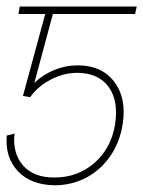

<svg xmlns="http://www.w3.org/2000/svg" viewBox="-29 -548 431 577"><path d="M61.5 -255.9 40 -259.8 106.9 -505.9H26.4L30.3 -528.3H381.8L377 -505.9H129.9L74.2 -298.8Q99.1 -323.2 133.5 -337.4Q168 -351.6 205.1 -351.6Q276.4 -351.6 314 -302.7Q351.6 -253.9 339.8 -175.8Q331.1 -120.1 302.2 -78.6Q273.4 -37.1 230.7 -14.4Q188 8.3 136.7 8.8Q64.5 8.3 25.1 -33.2Q-14.2 -74.7 -8.8 -140.6L14.6 -146.5Q8.3 -86.9 40.5 -50.5Q72.8 -14.2 133.8 -14.6Q203.6 -14.2 253.9 -57.6Q304.2 -101.1 316.4 -171.9Q328.1 -243.7 298.1 -285.9Q268.1 -328.1 205.1 -329.1Q163.6 -329.6 124 -309.1Q84.5 -288.6 61.5 -255.9Z"/></svg>

Font: Inter Display Thin
Style: Italic
Weight: 100
Italic angle: -9.39999°
Designer: Rasmus Andersson
Foundry: rsms
Version: Version 4.000;git-a52131595